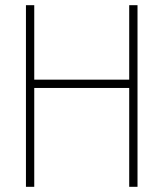

<svg xmlns="http://www.w3.org/2000/svg" viewBox="-20 -720 615 740"><path d="M510 0V-700H478V-413H112V-700H80V0H112V-381H478V0Z"/></svg>

Font: Advent Pro
Style: ExtraLight
Weight: 250
Designer: Andreas Kalpakidis
Foundry: Andreas Kalpakidis
Version: Version 2.002 2007